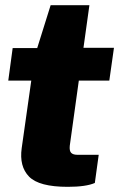

<svg xmlns="http://www.w3.org/2000/svg" viewBox="-20 -716 472 743"><path d="M285 -404 250 -152Q248 -132 255.5 -124.5Q263 -117 279 -117H362L347 -8Q313 7 242 7Q131 7 92.5 -32.5Q54 -72 64 -143L101 -404H12L29 -530H124L176 -696H326L303 -531H421L403 -404Z"/></svg>

Font: Morrison ExtraBold
Style: Regular
Weight: 800
Designer: Pablo Impallari, Rodrigo Fuenzalida (Modified by Dan O. Williams)
Version: Version 0.03;June 6, 2019;FontCreator 11.5.0.2425 64-bit; tt